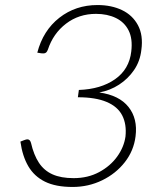

<svg xmlns="http://www.w3.org/2000/svg" viewBox="-20 -734 647 762"><path d="M268 8Q201 8 158.5 -13Q116 -34 92.5 -74Q69 -114 61 -172Q70 -176 75 -177.5Q80 -179 82.5 -180Q85 -181 88 -181Q94 -181 97.5 -177.5Q101 -174 103 -167Q114 -119 134.5 -88Q155 -57 188.5 -42Q222 -27 272 -27Q329 -27 373.5 -51Q418 -75 445 -112.5Q472 -150 478 -192Q483 -241 465 -276Q447 -311 403 -329.5Q359 -348 289 -348L293 -377Q380 -380 436.5 -419.5Q493 -459 501 -530Q507 -580 490.5 -613Q474 -646 440 -662.5Q406 -679 361 -679Q293 -679 242 -640Q191 -601 170 -537Q167 -529 163 -525.5Q159 -522 152 -522Q150 -522 143.5 -522.5Q137 -523 128 -525Q151 -613 215.5 -663.5Q280 -714 367 -714Q422 -714 464 -694Q506 -674 527.5 -634Q549 -594 541 -536Q536 -491 512 -456Q488 -421 452.5 -398Q417 -375 374 -367Q453 -356 490 -309.5Q527 -263 518 -193Q511 -136 475.5 -90.5Q440 -45 385.5 -18.5Q331 8 268 8Z"/></svg>

Font: Aleo ExtraLight
Style: Italic
Weight: 250
Italic angle: -7°
Designer: Alessio Laiso
Foundry: Alessio Laiso
Version: Version 2.001;gftools[0.9.29]